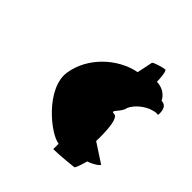

<svg xmlns="http://www.w3.org/2000/svg" viewBox="-172 -746 905 905"><g transform="rotate(45 280.5 -293.5)"><path d="M106 -275C87 -153 255 -16 315 -10V26C359 26 446 16 446 16C451 16 468 -38 469 -46C511 -60 532 -82 526 -82L431 -144C431 -144 438 -294 401 -294C368 -294 419 -322 424 -357C439 -392 483 -426 518 -434C545 -442 550 -436 550 -436C550 -436 560 -496 515 -496C515 -496 497 -542 436 -544C437 -552 433 -613 423 -613C413 -613 357 -597 356 -590L340 -512C227 -490 124 -392 106 -275Z"/></g></svg>

Font: Ampere
Style: SCUltExtIta
Weight: 400
Version: Version 1